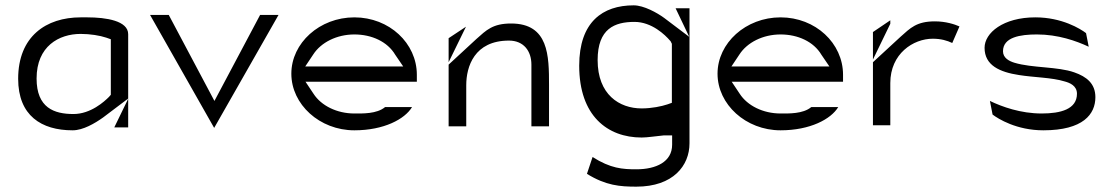

<svg xmlns="http://www.w3.org/2000/svg" viewBox="-20 -502 4171 719"><path d="M48 -207C48 -69 135 -14 252 -14C291 -14 335 -40 366 -62L460 -133V-374C460 -424 378 -437 307 -437H282C153 -437 48 -366 48 -207ZM117 -208C117 -329 201 -375 282 -375C318 -375 354 -369 378 -361L395 -355V-147L388 -139C371 -122 320 -75 255 -75C183 -75 117 -98 117 -208ZM408 -25H460V-132ZM460 -132V-133Z M542 -446 782 -23 1023 -446H954L783 -124L612 -446Z M1071 -226C1071 -111 1177 -14 1307 -14C1418 -14 1496 -56 1523 -101H1422C1391 -75 1337 -77 1307 -77C1242 -77 1183 -106 1154 -151L1124 -196H1541V-222C1541 -340 1438 -437 1307 -437C1177 -437 1071 -341 1071 -226ZM1123 -253 1153 -298C1182 -343 1241 -373 1307 -373C1372 -373 1431 -346 1460 -297L1490 -253Z M1660 -29H1726V-183C1726 -252 1756 -350 1886 -350C1941 -350 1970 -311 1970 -260V-29H2036V-183C2036 -293 2035 -414 1894 -414C1825 -414 1801 -389 1764 -356L1660 -260ZM1660 -269 1725 -402 1660 -359Z M2149 -256C2149 -68 2255 13 2383 13C2405 13 2434 8 2466 5H2467H2497V40C2497 104 2437 132 2363 132C2311 132 2267 129 2199 86L2178 149C2249 193 2302 197 2363 197C2501 197 2562 118 2562 35V-471H2510L2561 -364L2467 -435C2441 -454 2391 -482 2353 -482C2237 -482 2149 -420 2149 -256ZM2218 -277C2218 -395 2282 -420 2356 -420C2421 -420 2471 -371 2489 -350L2491 -348L2496 -338V-117L2479 -111C2458 -104 2421 -96 2383 -96C2299 -96 2218 -148 2218 -277Z M2667 -226C2667 -111 2773 -14 2903 -14C3014 -14 3092 -56 3119 -101H3018C2987 -75 2933 -77 2903 -77C2838 -77 2779 -106 2750 -151L2720 -196H3137V-222C3137 -340 3034 -437 2903 -437C2773 -437 2667 -341 2667 -226ZM2719 -253 2749 -298C2778 -343 2837 -373 2903 -373C2968 -373 3027 -346 3056 -297L3086 -253Z M3249 -33H3314V-191C3314 -301 3400 -357 3473 -357C3504 -357 3527 -350 3546 -341L3573 -403C3555 -411 3522 -422 3481 -422C3412 -422 3389 -397 3352 -364L3249 -269ZM3249 -279 3314 -413V-426L3249 -382Z M3667 -323C3667 -257 3724 -232 3796 -221C3851 -212 3919 -212 3967 -197C3986 -192 4013 -181 4013 -151C4013 -93 3952 -77 3881 -77C3802 -77 3733 -102 3687 -124L3697 -73C3718 -57 3787 -14 3887 -14C4037 -14 4082 -75 4082 -138C4082 -189 4049 -215 4003 -231C3941 -253 3845 -247 3779 -267C3759 -273 3736 -285 3736 -310C3736 -363 3801 -373 3863 -373C3942 -373 4010 -349 4057 -327L4047 -378C4026 -394 3957 -437 3857 -437C3737 -437 3667 -379 3667 -323Z"/></svg>

Font: Charger Static
Style: Regular
Weight: 1000
Designer: Jasper
Foundry: KineticPlasma Fonts/Cannot Into Space Fonts
Version: Version 1.1